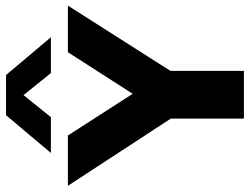

<svg xmlns="http://www.w3.org/2000/svg" viewBox="-142 -726 844 649"><g transform="rotate(-90 280.5 -402.0)"><path d="M203.5 0V-309L236 -197.5L-23.5 -595H146.5L310 -341H265L428 -595H585.5L332.5 -197.5L365 -307.5V0ZM87.5 -652.5 215 -804H351L478.5 -652.5H357.5L270.5 -760.5H295.5L208.5 -652.5Z"/></g></svg>

Font: Encode Sans SC
Style: Bold
Weight: 700
Version: Version 3.002